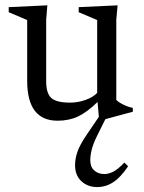

<svg xmlns="http://www.w3.org/2000/svg" viewBox="-20 -454 552 738"><path d="M157.5 -141Q157.5 -95.5 177 -77.5Q196.5 -59.5 250 -59.5Q280 -59.5 309 -70Q338 -80.5 353.5 -97V-377L282.5 -407V-426.5L432 -433.5L427 -378V-70Q436 -60.5 455.5 -51.2Q475 -42 490.5 -39.5V-24.5L385 4L354 66.5Q338.5 97.5 332.8 120.2Q327 143 327 162Q327 187.5 342.2 201.2Q357.5 215 381 215Q397 215 414.8 206.2Q432.5 197.5 458 171L472.5 185Q444 227.5 415.5 246.2Q387 265 353.5 265Q317 265 292.8 242.5Q268.5 220 268.5 180.5Q268.5 156.5 277.5 129.8Q286.5 103 314.5 62L360 -5L355 -62Q314.5 -22.5 279.8 -6.2Q245 10 201.5 10Q84.5 10 84.5 -143V-377L13.5 -407V-426.5L162 -433.5L157.5 -378Z"/></svg>

Font: Newsreader Text
Style: Regular
Weight: 400
Designer: Hugues Gentile
Foundry: Production Type
Version: Version 1.002